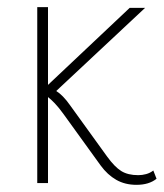

<svg xmlns="http://www.w3.org/2000/svg" viewBox="-20 -511 457 536"><path d="M84 0V-491H114V-274L342 -489H385L137 -257Q156 -245 175 -218L279 -74Q300 -45 318.5 -33.5Q337 -22 366 -22Q377 -22 388 -25Q399 -28 408 -35L417 -12Q396 5 361 5Q329 5 304.5 -9Q280 -23 261 -49L157 -193Q144 -211 133 -222.5Q122 -234 114 -240V0Z"/></svg>

Font: Livvic Thin
Style: Regular
Weight: 250
Designer: Jacques Le Bailly, Baron von Fonthausen
Version: Version 1.001; ttfautohint (v1.8.2)